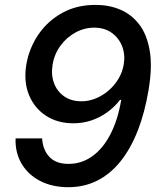

<svg xmlns="http://www.w3.org/2000/svg" viewBox="-20 -758 662 788"><path d="M260.3 10.3Q194.8 10.3 145.3 -15.1Q95.7 -40.5 68.8 -85.9Q42 -131.3 43.9 -189.9H152.8Q155.8 -143.1 182.6 -114.3Q209.5 -85.4 261.2 -85.4Q315.4 -85.4 359.4 -117.2Q403.3 -148.9 433.6 -207.8Q463.9 -266.6 477.5 -348.1H472.7Q449.7 -318.4 419.2 -296.6Q388.7 -274.9 354 -263.4Q319.3 -252 281.2 -252Q216.3 -252 168.7 -283Q121.1 -314 98.9 -368.4Q76.7 -422.9 87.9 -492.2Q99.6 -561 138.2 -617.2Q176.8 -673.3 237.3 -706.1Q297.9 -738.8 375 -737.8Q427.2 -737.8 472.9 -718.8Q518.6 -699.7 550.5 -658.9Q582.5 -618.2 594.2 -551.5Q606 -484.9 589.8 -389.2Q574.2 -295.4 545.2 -221.4Q516.1 -147.5 474.4 -95.5Q432.6 -43.5 378.9 -16.6Q325.2 10.3 260.3 10.3ZM314.5 -342.3Q344.7 -342.3 373.5 -354.2Q402.3 -366.2 426 -386.7Q449.7 -407.2 466.1 -434.6Q482.4 -461.9 487.8 -493.2Q494.6 -533.7 481.2 -568.1Q467.8 -602.5 438.2 -623.5Q408.7 -644.5 366.7 -644.5Q326.2 -644.5 289.6 -624.5Q252.9 -604.5 227.8 -569.8Q202.6 -535.2 195.8 -492.2Q189 -450.7 201.7 -416.7Q214.4 -382.8 243.4 -362.5Q272.5 -342.3 314.5 -342.3Z"/></svg>

Font: Inter 18pt Medium
Style: Italic
Weight: 500
Italic angle: -9.3988°
Designer: Rasmus Andersson
Foundry: rsms
Version: Version 4.001;git-66647c0bb